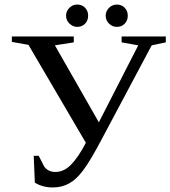

<svg xmlns="http://www.w3.org/2000/svg" viewBox="-20 -813 748 843"><path d="M32 -629V-653H304V-627L221 -614L414 -276L587 -614L514 -627V-653H708V-627L646 -614L431 -210Q377 -107 345 -65Q315 -25 284 -8Q252 10 212 10Q167 10 133 -11L128 -129H150L174 -82Q191 -58 223 -58Q260 -58 291 -89Q323 -121 357 -186L105 -616ZM493 -793Q514 -793 527.5 -779Q541 -765 541 -744Q541 -723 527.5 -709Q514 -695 493 -695Q473 -695 458.5 -709.5Q444 -724 444 -744Q444 -764 458.5 -778.5Q473 -793 493 -793ZM319 -793Q340 -793 353.5 -779Q367 -765 367 -744Q367 -723 353.5 -709Q340 -695 319 -695Q300 -695 285 -709.5Q270 -724 270 -744Q270 -764 284.5 -778.5Q299 -793 319 -793Z"/></svg>

Font: Libra Serif Modern
Style: Regular
Weight: 400
Designer: Stefan Peev, Context Ltd
Foundry: Stefan Peev, Context Ltd
Version: Version 1.000